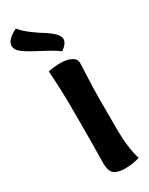

<svg xmlns="http://www.w3.org/2000/svg" viewBox="-306 -992 807 1038"><g transform="rotate(-30 98.0 -472.5)"><path d="M52 -231V-431Q52 -541 43 -658Q81 -666 122 -666Q160 -666 186.5 -652.5Q213 -639 213 -611Q213 -606 209.5 -530.5Q206 -455 206 -404V-203Q206 -91 230 -11Q193 3 139 3Q119 3 106 0.5Q93 -2 78.5 -9.5Q64 -17 57 -35.5Q50 -54 50 -83Q50 -102 51 -154.5Q52 -207 52 -231ZM5 -948Q25 -922 61 -895Q97 -868 126 -850.5Q155 -833 177.5 -811.5Q200 -790 200 -771Q200 -744 161 -716Q124 -743 62.5 -774.5Q1 -806 -30.5 -828.5Q-62 -851 -62 -877Q-62 -916 5 -948Z"/></g></svg>

Font: Overlock
Style: Black
Weight: 900
Designer: Dario Muhafara
Foundry: Dario Manuel Muhafara
Version: Version 1.001